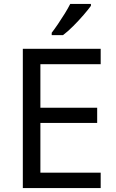

<svg xmlns="http://www.w3.org/2000/svg" viewBox="-20 -964 596 984"><path d="M496 0H97V-714H496V-635H187V-412H478V-334H187V-79H496ZM446 -944V-934Q433 -916 408.5 -887.5Q384 -859 355.5 -830.5Q327 -802 303 -784H245V-796Q259 -814 277 -840.5Q295 -867 312 -894.5Q329 -922 340 -944Z"/></svg>

Font: Noto Sans
Style: Regular
Weight: 400
Designer: Monotype Design Team
Foundry: Monotype Imaging Inc.
Version: Version 1.902